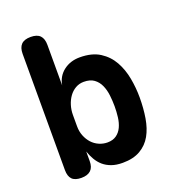

<svg xmlns="http://www.w3.org/2000/svg" viewBox="-136 -846 872 961"><g transform="rotate(-20 300.0 -365.0)"><path d="M134 10Q100 10 84.5 -6Q69 -22 69 -55V-674Q69 -707 85 -723.5Q101 -740 135 -740Q169 -740 185 -723.5Q201 -707 201 -674V-458Q209 -505 245 -532.5Q281 -560 331 -560Q396 -560 437.5 -533.5Q479 -507 502.5 -465Q526 -423 535.5 -371.5Q545 -320 545 -269Q545 -211 536.5 -160Q528 -109 507 -71.5Q486 -34 448.5 -12Q411 10 354 10Q320 10 295 1Q270 -8 252 -23.5Q234 -39 221.5 -60.5Q209 -82 201 -106V-55Q201 -22 184 -6Q167 10 134 10ZM317 -112Q346 -112 365 -125.5Q384 -139 394.5 -161.5Q405 -184 408.5 -212.5Q412 -241 412 -270Q412 -299 408.5 -329Q405 -359 394 -383.5Q383 -408 362.5 -423Q342 -438 308 -438Q284 -438 264 -426.5Q244 -415 230 -395.5Q216 -376 208.5 -351.5Q201 -327 201 -301V-240Q201 -212 210.5 -188.5Q220 -165 235.5 -148Q251 -131 272.5 -121.5Q294 -112 317 -112Z"/></g></svg>

Font: Maple Mono
Style: Bold
Weight: 700
Monospace: yes
Designer: subframe7536
Version: Version 7.200